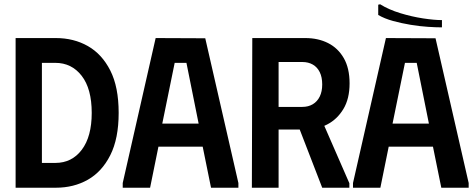

<svg xmlns="http://www.w3.org/2000/svg" viewBox="-20 -878 2222 898"><path d="M241 -700H53V0H241Q325 0 391 -37.5Q457 -75 496 -152.5Q535 -230 535 -350Q535 -471 496 -548Q457 -625 391 -662.5Q325 -700 241 -700ZM239 -116H176V-584H239Q315 -584 362 -523.5Q409 -463 409 -350Q409 -239 362.5 -177.5Q316 -116 239 -116Z M554 0V-22L708 -700L940 -699L1095 -22V0H967L928 -192H721L682 0ZM739 -300H909L852 -584H797Z M1160 -700H1283V0H1158ZM1408 -700Q1468 -700 1514.5 -676.5Q1561 -653 1588 -606Q1615 -559 1615 -488Q1615 -416 1586 -368Q1557 -320 1510.5 -296Q1464 -272 1412 -272H1215V-700ZM1279 -378H1394Q1422 -378 1443 -390.5Q1464 -403 1475.5 -426.5Q1487 -450 1487 -483Q1487 -517 1475.5 -540.5Q1464 -564 1443 -576Q1422 -588 1394 -588H1279ZM1356 -339 1473 -344 1614 -21V0H1487Z M1631 0V-22L1785 -700L2017 -699L2172 -22V0H2044L2005 -192H1798L1759 0ZM1816 -300H1986L1929 -584H1874ZM1758 -858Q1798 -833 1852 -816.5Q1906 -800 1958.5 -792Q2011 -784 2047 -784V-750Q2020 -750 1981.5 -752.5Q1943 -755 1900.5 -762Q1858 -769 1818 -780Q1778 -791 1749 -808V-856Z"/></svg>

Font: Phudu Light Medium
Style: Regular
Weight: 500
Version: Version 1.005;gftools[0.9.23]